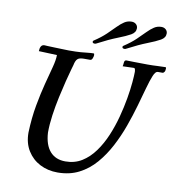

<svg xmlns="http://www.w3.org/2000/svg" viewBox="-96 -979 996 1080"><g transform="rotate(10 402.0 -439.0)"><path d="M762 -640Q749 -640 737.5 -612.5Q726 -585 713 -538Q700 -491 683.5 -433Q667 -375 644.5 -312.5Q622 -250 591.5 -192Q561 -134 520.5 -87Q480 -40 426.5 -12.5Q373 15 304 15Q249 15 204 -8Q159 -31 132 -74.5Q105 -118 105 -178Q108 -263 121 -334.5Q134 -406 149 -463.5Q164 -521 175.5 -564Q187 -607 187 -635L83 -639Q83 -655 89 -666Q95 -677 109 -677Q109 -677 125.5 -676Q142 -675 166.5 -674.5Q191 -674 213.5 -673Q236 -672 248 -672Q291 -672 316 -674Q341 -676 357 -678Q373 -680 389 -680Q393 -680 393 -671Q393 -663 388.5 -652Q384 -641 376 -641H339Q314 -641 303.5 -631Q293 -621 288 -595Q288 -595 280.5 -569Q273 -543 262 -499.5Q251 -456 239.5 -403Q228 -350 220.5 -296.5Q213 -243 213 -197Q217 -127 249 -90.5Q281 -54 337 -54Q390 -54 431 -79.5Q472 -105 503.5 -148.5Q535 -192 557.5 -245.5Q580 -299 595 -355.5Q610 -412 619 -464.5Q628 -517 631.5 -557.5Q635 -598 635 -619Q634 -631 632 -635Q630 -639 625 -639L562 -637Q564 -644 565 -658Q566 -672 576 -673Q596 -673 621.5 -672Q647 -671 699 -671Q731 -671 753.5 -672.5Q776 -674 800 -674Q804 -674 804 -668V-665Q804 -653 799 -646.5Q794 -640 790 -640ZM395 -738Q391 -735 385 -735Q372 -735 372 -744Q372 -749 376 -751Q417 -778 443.5 -803.5Q470 -829 489.5 -849Q509 -869 527.5 -881Q546 -893 569 -893Q584 -893 594 -884Q604 -875 604 -861Q604 -837 578.5 -822.5Q553 -808 506.5 -790Q460 -772 395 -738ZM565 -738Q561 -735 555 -735Q542 -735 542 -744Q542 -749 546 -751Q587 -778 613.5 -803.5Q640 -829 659.5 -849Q679 -869 697.5 -881Q716 -893 739 -893Q754 -893 764 -884Q774 -875 774 -861Q774 -837 748.5 -822.5Q723 -808 676.5 -790Q630 -772 565 -738Z"/></g></svg>

Font: Sedan
Style: Italic
Weight: 400
Italic angle: -13.8°
Designer: Sebastian Salazar
Foundry: Sebastian Salazar
Version: Version 1.100; ttfautohint (v1.8.4.7-5d5b)